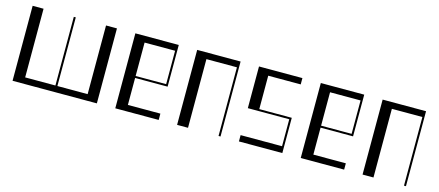

<svg xmlns="http://www.w3.org/2000/svg" viewBox="-45 -990 3221 1410"><g transform="rotate(15 1565.5 -285.0)"><path d="M70 -570H153V-48H383V-570H398V-48H628V-570H711V0H70Z M851 -570H1181V-253H934V-48H1181V0H851ZM1166 -268V-522H934V-268Z M1321 -570H1651V0H1636V-522H1404V0H1321Z M1791 -48H2106V-253H1791V-570H2121V-522H1874V-268H2121V0H1791Z M2261 -570H2591V-253H2344V-48H2591V0H2261ZM2576 -268V-522H2344V-268Z M2731 -570H3061V0H3046V-522H2814V0H2731Z"/></g></svg>

Font: Facade Sud
Style: Regular
Weight: 100
Designer: Éléonore Fines
Foundry: Velvetyne Type Foundry
Version: Version 1.001;Glyphs 3.2 (3202)